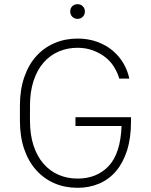

<svg xmlns="http://www.w3.org/2000/svg" viewBox="-20 -890 720 916"><path d="M340 -331H605V-310Q605 -231 586 -172Q567 -113 533.5 -73.5Q500 -34 453 -14Q406 6 350 6Q290 6 240 -15.5Q190 -37 153 -78Q116 -119 95.5 -178.5Q75 -238 75 -315V-385Q75 -461 95.5 -521Q116 -581 153 -622Q190 -663 240.5 -684.5Q291 -706 350 -706Q401 -706 443.5 -690.5Q486 -675 517.5 -648.5Q549 -622 569 -587.5Q589 -553 597 -515H549Q541 -543 524.5 -570Q508 -597 482.5 -617Q457 -637 423.5 -649.5Q390 -662 350 -662Q301 -662 259.5 -644Q218 -626 187.5 -591Q157 -556 140 -504Q123 -452 123 -385V-315Q123 -247 140 -195.5Q157 -144 187.5 -109Q218 -74 259.5 -56Q301 -38 350 -38Q442 -38 498.5 -98Q555 -158 560 -289H340ZM350 -800Q335 -800 325 -810Q315 -820 315 -835Q315 -851 325 -860.5Q335 -870 350 -870Q365 -870 375 -860Q385 -850 385 -835Q385 -820 375 -810Q365 -800 350 -800Z"/></svg>

Font: Retni Sans Light
Style: Regular
Weight: 300
Designer: Vitaly Kuzmin
Foundry: ParaType Ltd.
Version: Version 1.00;March 2, 2019;FontCreator 11.5.0.2425 64-bit; t